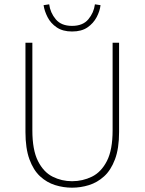

<svg xmlns="http://www.w3.org/2000/svg" viewBox="-20 -858 670 890"><path d="M314 12Q274 12 235.5 0Q197 -12 166 -40.5Q135 -69 116.5 -119.5Q98 -170 98 -246V-660H130V-254Q130 -163 156 -111.5Q182 -60 224 -39Q266 -18 314 -18Q363 -18 406 -39Q449 -60 475.5 -111.5Q502 -163 502 -254V-660H532V-246Q532 -170 513 -119.5Q494 -69 462.5 -40.5Q431 -12 392.5 0Q354 12 314 12ZM314 -712Q271 -712 243 -731Q215 -750 200.5 -778.5Q186 -807 182 -834L208 -838Q213 -799 238.5 -768.5Q264 -738 314 -738Q364 -738 389.5 -768.5Q415 -799 420 -838L446 -834Q443 -807 428 -778.5Q413 -750 385.5 -731Q358 -712 314 -712Z"/></svg>

Font: Source Sans 3
Style: Regular
Weight: 200
Designer: Paul D. Hunt
Foundry: Adobe
Version: Version 3.046;hotconv 1.0.118;makeotfexe 2.5.65603